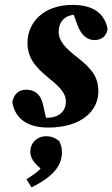

<svg xmlns="http://www.w3.org/2000/svg" viewBox="-20 -519 471 804"><path d="M176.7 -7.5 160.4 -80.1C150.5 -125.9 124.1 -143.3 89.6 -143.3C56.3 -143.3 37.4 -122.9 31.7 -91.1C42.3 -22.4 95.7 15.2 181.4 15.2C321.8 15.2 391.9 -55.4 391.9 -136.2C391.9 -194.2 366.6 -229.3 305.9 -277.2C253.2 -318.4 225.7 -346.1 225.7 -386.6C225.7 -421.8 246.6 -457.4 299 -457.4C315 -457.4 329.4 -456.8 343.7 -456L281.9 -476.2L305 -412.2C320.8 -369.2 348.6 -351.1 375.2 -351.1C408.3 -351.1 427.4 -370.6 430.5 -399C417.7 -459.7 374.8 -498.5 283.4 -498.5C162.4 -498.5 95.1 -425 95.1 -339.8C95.1 -273.9 130.9 -235.7 186.7 -190.1C236.5 -150.5 256 -124.5 256 -93.7C256 -53.9 228 -26 177.5 -26C156.1 -26 137.3 -26.6 114.9 -28.5L176.7 -7.5ZM112.2 265.9C189.9 227 239.4 181.8 239.4 120.6C239.4 99.2 235.9 87.9 227.9 71.6C207.7 55.9 191.6 51.4 172.5 51.4C136.3 51.4 106.9 77.8 106.9 117.2C106.9 149.1 131.2 173.1 171.7 204.2L181.2 132.7C161.5 185.6 137 202.6 90.7 231.3L112.2 265.9Z"/></svg>

Font: Source Serif Variable
Style: Italic
Weight: 389
Italic angle: -12°
Designer: Frank Grießhammer
Foundry: Adobe Systems Incorporated
Version: Version 3.001;hotconv 1.0.111;makeotfexe 2.5.65597